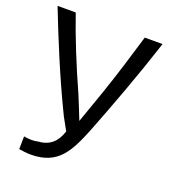

<svg xmlns="http://www.w3.org/2000/svg" viewBox="-128 -793 822 902"><g transform="rotate(20 282.5 -342.0)"><path d="M67 2C85.4 4.8 105.3 7.7 126.3 7.7C262.7 7.7 303.6 -77.7 352 -197C414 -356 472 -511 531 -692H442C412 -592 380 -485 345 -384L287 -219C276 -249 251 -308 239 -338C183 -462 134 -584 97 -692H6C62 -549 130 -381 211 -215C223 -195 233 -173 246 -152C230 -101 199 -66 140 -62C128.7 -59.3 117.4 -58.2 106.4 -58.2C93 -58.2 80.1 -59.8 68 -62C68 -41 67 -19 67 2Z"/></g></svg>

Font: Repo
Style: Regular
Weight: 400
Designer: Stefan Peev
Foundry: Context Ltd
Version: Version 0.000